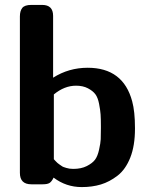

<svg xmlns="http://www.w3.org/2000/svg" viewBox="-20 -742 601 773"><path d="M60.1 -45.9V-675.8Q60.1 -697.8 69.6 -710Q79.1 -722.2 106 -722.2H149.9Q193.8 -722.2 193.8 -678.2V-429.2Q256.8 -469.2 333 -469.2Q476.1 -469.2 512.2 -334Q523.4 -293 523.4 -226.6Q523.4 -224.6 523.4 -223.6Q523.4 -155.3 504.6 -107.7Q485.8 -60.1 453.4 -34.9Q420.9 -9.8 386 0.7Q351.1 11.2 309.1 11.2Q246.1 11.2 195.8 -26.9Q188 -10.7 179.4 -5.4Q170.9 0 151.9 0H106Q60.1 0 60.1 -45.9ZM196.8 -101.1 200.2 -97.2Q204.1 -93.3 205.6 -91.6Q207 -89.8 211.4 -85.9Q215.8 -82 219 -80.1Q222.2 -78.1 227.1 -74.5Q231.9 -70.8 236.6 -69.3Q241.2 -67.9 247.1 -65.9Q252.9 -64 260 -63Q267.1 -62 274.9 -62Q307.1 -62 329.6 -73.5Q352.1 -85 362.5 -98.9Q373 -112.8 378.9 -139.4Q384.8 -166 385.5 -181.4Q386.2 -196.8 386.2 -226.1Q386.2 -231 386.2 -233.9Q386.2 -263.7 385 -281.2Q383.8 -298.8 378.9 -324Q374 -349.1 364 -362.5Q354 -376 334 -386.5Q314 -397 286.1 -397Q239.3 -397 196.8 -361.8Z"/></svg>

Font: CMU Sans Serif
Style: Bold
Weight: 700
Version: Version 0.7.0